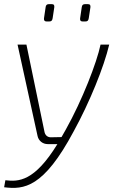

<svg xmlns="http://www.w3.org/2000/svg" viewBox="-32 -698 570 930"><path d="M194 -594H206C217 -594 221 -598 223 -610L231 -663C232 -673 229 -678 218 -678H205C195 -678 190 -673 189 -663L181 -609C180 -598 185 -594 194 -594ZM369 -594H381C392 -594 396 -598 398 -610L406 -663C407 -673 404 -678 393 -678H380C370 -678 365 -673 364 -663L356 -609C355 -598 359 -594 369 -594ZM455 -482C437 -395 366 -212 287 -71C280 -58 273 -46 266 -34L214 -33C199 -33 188 -42 184 -57L96 -482H53L150 -39C155 -16 175 0 199 0H246C135 181 58 183 -6 175L-12 209C84 221 179 212 325 -62C402 -202 472 -375 497 -482Z"/></svg>

Font: Exo 2 Extra Light
Style: Italic
Weight: 250
Italic angle: -8°
Designer: Natanael Gama
Version: Version 1.001;PS 001.001;hotconv 1.0.88;makeotf.lib2.5.64775